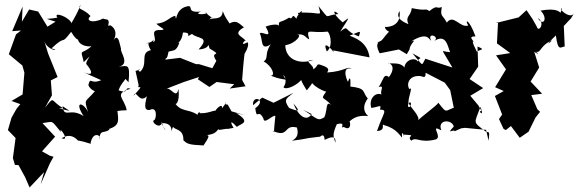

<svg xmlns="http://www.w3.org/2000/svg" viewBox="-20 -595 2560 850"><path d="M190 -477 149 -544 109 -553 77 -499 80 -566 34 -457 73 -460 51 -443 19 -355 79 -305C82 -294 85 -284 88 -273L80 -177L31 -148L70 -134L53 -113L31 -74L15 -19L49 16L37 105L46 135L62 136L91 189L111 235L175 167L160 221L201 128L217 99L200 94L166 75L224 10L168 -50C221 -57 204 -65 250 -10C237 -44 294 34 253 17C305 -16 333 42 326 27C369 35 389 47 381 39C392 -19 432 7 420 20C423 -23 439 -3 463 -20C476 -63 460 -49 441 -18C513 -36 507 -52 497 -123C486 -87 472 -106 541 -107C531 -161 480 -180 558 -202C526 -214 558 -177 505 -195C524 -251 567 -247 506 -277L549 -231C558 -319 542 -302 505 -300C559 -309 509 -369 516 -378C510 -398 506 -439 489 -425C467 -396 518 -453 469 -483C445 -475 468 -498 451 -455C475 -523 451 -504 436 -513C390 -489 356 -504 381 -524C344 -563 318 -549 338 -575C306 -499 294 -498 298 -490C287 -521 213 -546 234 -517C186 -507 166 -519 226 -499ZM288 -104C230 -119 231 -113 260 -116C201 -148 225 -175 179 -118L210 -173L205 -239L235 -254L193 -358L177 -410C195 -367 253 -369 208 -381C280 -448 243 -387 295 -454C328 -398 338 -423 344 -435C308 -435 326 -385 385 -390C338 -349 334 -385 351 -320C408 -377 348 -317 365 -308C393 -273 390 -258 350 -275L428 -240C378 -219 382 -259 371 -218C369 -227 372 -202 400 -191C356 -139 351 -160 370 -99C349 -143 306 -150 350 -81C289 -121 265 -68 257 -125Z M1065 -85 1005 -102 988 -132C958 -132 1001 -161 962 -115C971 -151 905 -87 950 -102C932 -114 908 -92 869 -94C878 -70 864 -117 854 -87C812 -116 779 -95 749 -147C754 -120 778 -138 770 -202C760 -151 737 -213 714 -201L794 -232L861 -254L856 -244L907 -210L939 -232L1017 -222L997 -203L1067 -213L1052 -241C1054 -267 1059 -340 1065 -372C1041 -321 1090 -389 1076 -408C1031 -383 1075 -430 1068 -414C1054 -435 1006 -443 1060 -474C1031 -498 1022 -512 975 -478C1018 -488 988 -487 966 -546C964 -501 921 -520 906 -508C928 -536 929 -496 889 -542C916 -530 825 -527 870 -544C800 -536 840 -573 809 -567C750 -555 764 -485 756 -525C731 -521 719 -494 672 -490C692 -470 722 -463 690 -462C634 -465 684 -416 658 -409C664 -445 672 -407 625 -403C657 -409 621 -415 648 -373C596 -361 639 -313 600 -277C577 -292 623 -292 580 -281L594 -217C582 -193 631 -236 571 -171C583 -204 595 -133 630 -169C626 -146 611 -105 642 -108C678 -126 672 -72 664 -64C642 -58 694 -16 696 -56C702 -23 730 5 693 -50C768 -54 722 24 746 -34C754 -18 793 -26 792 26C808 41 813 46 881 49C905 13 913 -1 885 4C953 0 937 -30 952 -20C1015 -31 959 -18 1014 -29C994 -63 1006 -58 1029 -33C1041 -47 1097 -51 1026 -94ZM938 -326 920 -293 861 -311H848L777 -339L712 -331C716 -347 718 -323 726 -366C746 -374 760 -364 774 -406C758 -404 784 -403 790 -451C838 -452 791 -421 830 -445C854 -421 914 -436 859 -376C931 -380 889 -431 908 -380C973 -342 905 -374 937 -327Z M1360 -90C1336 -53 1299 -84 1279 -137C1309 -102 1306 -99 1260 -117C1234 -155 1246 -157 1279 -184L1191 -140L1141 -163L1100 -129C1096 -179 1164 -153 1110 -116C1118 -58 1121 -118 1146 -71C1149 -41 1184 -86 1199 -82C1190 -4 1197 -7 1186 -16C1263 18 1233 -47 1296 -30C1289 -35 1316 7 1272 28C1356 18 1300 21 1396 10C1384 27 1415 -20 1417 23C1410 32 1470 -13 1465 37C1455 7 1451 2 1471 -45C1518 -58 1480 -22 1502 -33C1543 -8 1529 -75 1523 -54C1522 -47 1543 -90 1610 -81C1566 -120 1619 -170 1608 -159C1582 -190 1603 -204 1530 -212C1532 -202 1535 -278 1521 -234C1522 -224 1485 -304 1537 -291C1516 -304 1511 -280 1429 -274C1427 -278 1451 -292 1402 -307C1378 -316 1391 -303 1367 -288C1370 -310 1316 -327 1368 -330C1305 -307 1244 -332 1243 -395C1289 -401 1323 -447 1293 -440C1328 -451 1335 -424 1349 -421C1334 -475 1350 -446 1428 -455C1438 -459 1459 -393 1427 -367C1403 -424 1452 -376 1457 -363L1455 -372C1509 -362 1562 -351 1616 -341C1606 -413 1547 -428 1528 -437C1580 -458 1577 -462 1569 -434C1499 -458 1528 -488 1486 -455C1530 -524 1531 -522 1497 -496C1451 -535 1452 -558 1478 -533C1411 -528 1445 -501 1390 -568C1403 -520 1402 -538 1340 -539C1301 -541 1288 -538 1309 -528C1332 -571 1294 -527 1292 -512C1269 -543 1279 -503 1260 -517C1215 -489 1213 -507 1215 -479C1215 -491 1177 -486 1156 -477C1192 -414 1137 -462 1130 -446C1145 -423 1130 -366 1179 -399C1149 -357 1171 -338 1147 -323C1185 -303 1201 -258 1178 -260C1202 -252 1203 -249 1246 -242C1214 -286 1264 -250 1235 -209C1246 -194 1299 -218 1320 -249C1307 -253 1311 -237 1338 -195C1373 -236 1369 -243 1355 -238C1371 -202 1447 -179 1426 -192C1396 -150 1410 -171 1448 -129C1420 -153 1431 -109 1416 -76C1387 -60 1394 -62 1322 -109Z M2098 -128 2062 -171 2119 -205 2059 -245 2097 -300 2094 -389C2131 -374 2108 -378 2091 -366C2073 -402 2061 -432 2093 -394C2057 -431 2061 -433 2085 -434C2056 -514 2035 -510 2053 -482C2016 -470 1988 -535 1958 -495C1938 -533 1928 -519 1936 -564C1910 -553 1919 -577 1881 -546C1858 -561 1874 -544 1803 -559C1798 -520 1773 -525 1788 -488C1746 -505 1734 -524 1749 -546C1758 -479 1698 -474 1684 -476C1687 -449 1738 -445 1712 -465C1663 -415 1681 -418 1649 -407C1670 -407 1633 -412 1661 -359L1746 -376L1781 -355L1793 -376C1795 -404 1832 -424 1799 -411C1875 -458 1879 -418 1889 -415C1867 -456 1935 -433 1899 -411C1958 -453 1963 -381 1973 -364C1924 -368 1942 -379 1943 -363L1983 -296L1863 -335C1844 -301 1857 -300 1806 -359C1866 -325 1831 -347 1830 -322C1816 -350 1744 -320 1781 -263C1777 -336 1700 -306 1698 -317C1747 -301 1689 -236 1701 -255C1677 -270 1679 -243 1656 -209C1690 -223 1651 -179 1676 -173C1646 -194 1610 -159 1624 -117C1662 -123 1669 -135 1662 -110C1698 -108 1678 -99 1649 -15C1694 -17 1662 -53 1683 -40C1737 -26 1754 11 1760 14C1755 -36 1779 30 1765 1C1835 4 1775 5 1801 28C1823 8 1837 41 1910 22C1940 9 1879 -47 1934 -18C1914 -66 1980 -69 1989 -35C1952 5 1990 -26 1993 -14L2022 -27L2039 -29L2132 -20L2143 28C2150 -27 2142 -2 2127 -15C2071 -58 2080 -47 2107 -122C2128 -70 2091 -106 2112 -104ZM1790 -159C1805 -218 1800 -201 1792 -201C1778 -223 1791 -264 1843 -258C1860 -251 1865 -253 1864 -273L1949 -229L1973 -196L1989 -118C1950 -105 1959 -90 1921 -140C1909 -123 1847 -81 1828 -59C1849 -73 1792 -125 1789 -139C1808 -152 1797 -110 1786 -124Z M2461 -538C2460 -539 2448 -562 2373 -548C2408 -514 2385 -475 2361 -515C2396 -494 2364 -447 2356 -478L2338 -510L2311 -550L2276 -518L2175 -493L2185 -498L2184 -480L2180 -403L2239 -360L2176 -350L2220 -288L2172 -209L2210 -192L2171 -170L2203 -88L2189 -68L2209 -25L2219 -19L2242 -37L2281 15L2320 -12L2351 -75L2371 -100L2359 -111L2332 -174L2380 -180L2329 -234L2367 -296L2339 -385C2318 -373 2387 -342 2352 -366C2377 -359 2369 -394 2424 -416C2386 -380 2425 -425 2441 -438C2450 -362 2464 -389 2480 -389L2476 -480L2508 -514L2520 -534C2501 -509 2447 -561 2468 -557Z"/></svg>

Font: Asimov Aggro
Style: Medium
Weight: 500
Designer: Google
Version: Version 2.000980; 2014